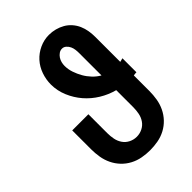

<svg xmlns="http://www.w3.org/2000/svg" viewBox="-221 -838 941 941"><g transform="rotate(-45 250.0 -367.5)"><path d="M250 8Q223 8 195.5 3Q168 -2 143.5 -15Q119 -28 100 -48Q81 -68 69 -93Q57 -118 52.5 -145.5Q48 -173 48 -200V-331H160V-200Q160 -179 164 -158.5Q168 -138 179.5 -121Q191 -104 210 -94.5Q229 -85 250 -85Q271 -85 290 -94.5Q309 -104 320.5 -121Q332 -138 336 -158.5Q340 -179 340 -200V-318Q298 -329 260.5 -352Q223 -375 195 -407.5Q167 -440 150 -480.5Q133 -521 133 -564Q133 -598 144.5 -631Q156 -664 178.5 -689Q201 -714 232.5 -728.5Q264 -743 298 -743Q320 -743 341 -737.5Q362 -732 380.5 -721.5Q399 -711 413.5 -694.5Q428 -678 436.5 -658.5Q445 -639 448.5 -617.5Q452 -596 452 -575V-402Q457 -403 462 -404.5Q467 -406 472 -407V-310Q467 -310 462 -309.5Q457 -309 452 -308V-200Q452 -173 447.5 -145.5Q443 -118 431 -93Q419 -68 400 -48Q381 -28 356.5 -15Q332 -2 304.5 3Q277 8 250 8ZM340 -420V-575Q340 -587 338.5 -599Q337 -611 332 -622Q327 -633 317.5 -641.5Q308 -650 296 -650Q284 -650 274 -643Q264 -636 257.5 -626Q251 -616 248 -604.5Q245 -593 245 -581Q245 -557 253 -533.5Q261 -510 273 -489Q285 -468 302 -450Q319 -432 340 -420Z"/></g></svg>

Font: Iosevka Curly Heavy
Style: Regular
Weight: 900
Monospace: yes
Designer: Belleve Invis
Foundry: Belleve Invis
Version: Version 22.1.2; ttfautohint (v1.8.4)